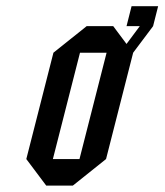

<svg xmlns="http://www.w3.org/2000/svg" viewBox="-20 -582 516 602"><path d="M145.8 -83.3H229.2L314.2 -416.7H230.8ZM397.5 -416.7 312.5 -83.3 208.3 0H125L62.5 -83.3L147.5 -416.7L251.7 -500H335L376.7 -444.2L418.3 -500H376.7L392.5 -562.5H475.8L460 -500Z"/></svg>

Font: Yulong
Style: Italic
Weight: 400
Italic angle: -14.25°
Designer: GGBotNet
Foundry: f0n7.com
Version: 1.00